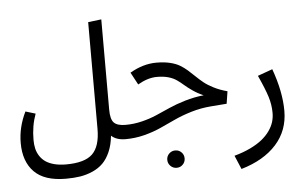

<svg xmlns="http://www.w3.org/2000/svg" viewBox="-63 -863 1899 1211"><g transform="rotate(-5 887.0 -257.5)"><path d="M726.1 -46.9 706.1 0Q648.9 0 616.2 -29.8Q610.4 28.3 591.3 71.8Q572.3 115.2 544.9 142.3Q517.6 169.4 479 186.3Q440.4 203.1 400.1 209.5Q359.9 215.8 310.1 215.8Q174.3 215.8 109.6 149.9Q44.9 84 44.9 -33.2Q44.9 -133.3 91.8 -229L154.8 -210Q127 -134.8 127 -45.9Q127 -16.1 132.8 9Q138.7 34.2 152.8 56.2Q167 78.1 188.5 93.3Q210 108.4 242.9 117.2Q275.9 126 317.9 126Q437 126 486.1 78.1Q535.2 30.3 535.2 -80.1V-755.9L619.1 -766.1V-194.8Q619.1 -133.3 640.6 -111.6Q662.1 -89.8 713.9 -89.8Z M941.4 -463.9Q989.3 -463.9 1026.4 -455.1Q1063.5 -446.3 1088.9 -431.2Q1114.3 -416 1135.7 -397.2Q1157.2 -378.4 1179.4 -356.7Q1201.7 -335 1226.1 -315.2Q1250.5 -295.4 1288.3 -276.4Q1326.2 -257.3 1372.6 -245.1L1360.4 -167L1259.8 -159.2Q1195.8 -154.3 1135 -136Q1074.2 -117.7 1026.1 -95.2Q978 -72.8 929.9 -51Q881.8 -29.3 824.2 -14.6Q766.6 0 705.6 0L685.5 -44.9L713.4 -89.8Q766.6 -89.8 817.4 -102.3Q868.2 -114.7 911.6 -133.5Q955.1 -152.3 999.3 -172.1Q1043.5 -191.9 1101.3 -209.2Q1159.2 -226.6 1220.7 -232.9Q1184.1 -248.5 1153.1 -270Q1122.1 -291.5 1102.8 -308.6Q1083.5 -325.7 1061.5 -341.1Q1039.6 -356.4 1009 -365.2Q978.5 -374 936.5 -374Q879.4 -374 815.4 -336.9L773.4 -415Q856.9 -463.9 941.4 -463.9ZM972.7 114Q988.8 98.1 1011.7 98.1Q1034.7 98.1 1050.5 114Q1066.4 129.9 1066.4 152.8Q1066.4 175.8 1050.5 191.9Q1034.7 208 1011.7 208Q988.8 208 972.7 191.9Q956.5 175.8 956.5 152.8Q956.5 129.9 972.7 114Z M1418 251 1381.3 164.1Q1438.5 148.4 1483.4 126.7Q1528.3 105 1558.1 80.8Q1587.9 56.6 1607.4 28.8Q1627 1 1635.5 -26.9Q1644 -54.7 1644 -84Q1644 -136.2 1627.9 -187.5Q1611.8 -238.8 1572.3 -325.2L1666 -358.9Q1719.2 -212.4 1719.2 -90.8Q1719.2 33.7 1640.4 121.3Q1561.5 209 1418 251Z"/></g></svg>

Font: FiraGO
Style: Regular
Weight: 400
Designer: bBox Type
Foundry: bBox Type GmbH
Version: Version 1.001;PS 001.001;hotconv 1.0.88;makeotf.lib2.5.64775